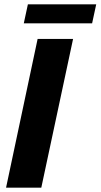

<svg xmlns="http://www.w3.org/2000/svg" viewBox="-20 -868 465 888"><path d="M8 0 154 -688H318L171 0ZM90 -760 109 -848H425L406 -760Z"/></svg>

Font: Saira Semi Condensed
Style: Bold Italic
Weight: 700
Width: 4
Italic angle: -12°
Designer: Hector Gatti with collaboration of the Omnibus-Type team
Foundry: Omnibus-Type
Version: Version 1.001; ttfautohint (v1.8)